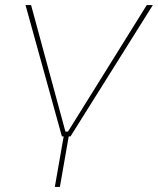

<svg xmlns="http://www.w3.org/2000/svg" viewBox="-20 -540 625 760"><path d="M225 0H232L197 200H217L252 0H259L585 -520H561L249 -19H239L103 -520H81Z"/></svg>

Font: Fixel Display 20240404 Thin
Style: Italic
Weight: 100
Italic angle: -10°
Designer: AlfaBravo + MacPaw
Foundry: Kyrylo Tkachov, Marchela Mozhyna, Serhii Makarenko, Maria Weinstein, Zakhar Kryvoshyya
Version: Version 1.211;Glyphs 3.2 (3225)